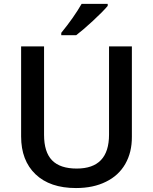

<svg xmlns="http://www.w3.org/2000/svg" viewBox="-20 -951 782 981"><path d="M653.8 -713.9V-252Q654.3 -172.9 620.1 -113.3Q585.9 -53.7 521.5 -22.5Q457 9.8 368.2 9.8Q235.4 9.8 161.6 -60.5Q87.9 -130.9 87.9 -253.9V-713.9H205.1V-262.2Q205.1 -173.8 246.1 -131.8Q287.1 -89.8 372.1 -89.8Q537.1 -89.8 537.1 -263.2V-713.9ZM530.3 -931.2V-920.9Q504.9 -890.6 454.1 -843.8Q403.3 -796.9 369.1 -771H293V-783.2Q357.9 -862.8 397 -931.2Z"/></svg>

Font: OpenSans-Semibold
Style: Regular
Weight: 600
Foundry: Ascender Corporation
Version: Version 1.10